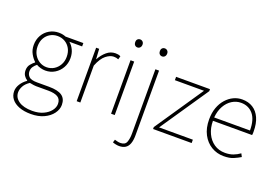

<svg xmlns="http://www.w3.org/2000/svg" viewBox="-126 -1130 2565 1778"><g transform="rotate(20 1156.5 -241.0)"><path d="M275 257Q208 257 159.5 238.5Q111 220 85 187Q59 154 59 110Q59 75 80.5 40.5Q102 6 139 -20V-24Q119 -36 105.5 -57Q92 -78 92 -108Q92 -144 112.5 -168.5Q133 -193 150 -205V-209Q125 -231 104 -268.5Q83 -306 83 -354Q83 -408 107 -450Q131 -492 172.5 -516Q214 -540 264 -540Q287 -540 304.5 -536Q322 -532 333 -527H509V-494H383Q411 -471 428 -435Q445 -399 445 -354Q445 -302 421 -259.5Q397 -217 356 -192Q315 -167 264 -167Q242 -167 217.5 -173.5Q193 -180 175 -191Q157 -177 143 -157.5Q129 -138 129 -111Q129 -81 150 -59.5Q171 -38 232 -38H349Q436 -38 477 -9.5Q518 19 518 80Q518 124 488 165Q458 206 403.5 231.5Q349 257 275 257ZM264 -200Q303 -200 335.5 -219.5Q368 -239 388 -274Q408 -309 408 -354Q408 -401 388.5 -435.5Q369 -470 336.5 -488.5Q304 -507 264 -507Q225 -507 192.5 -488.5Q160 -470 140.5 -436Q121 -402 121 -354Q121 -309 141 -274Q161 -239 193.5 -219.5Q226 -200 264 -200ZM277 225Q340 225 385.5 204Q431 183 456 150.5Q481 118 481 84Q481 37 448.5 17.5Q416 -2 354 -2H234Q229 -2 210.5 -4Q192 -6 170 -11Q131 15 114 46.5Q97 78 97 107Q97 159 144 192Q191 225 277 225Z M635 0V-527H665L671 -428H673Q699 -476 737 -508Q775 -540 822 -540Q836 -540 848 -538Q860 -536 873 -529L864 -496Q851 -501 842 -503Q833 -505 817 -505Q782 -505 742 -473.5Q702 -442 671 -364V0Z M974 0V-527H1010V0ZM993 -660Q977 -660 967 -671Q957 -682 957 -701Q957 -718 967 -728.5Q977 -739 993 -739Q1008 -739 1018.5 -728.5Q1029 -718 1029 -701Q1029 -682 1018.5 -671Q1008 -660 993 -660Z M1145 256Q1129 256 1110.5 252Q1092 248 1081 243L1090 214Q1100 217 1115.5 221Q1131 225 1147 225Q1193 225 1206 191Q1219 157 1219 106V-527H1255V110Q1255 160 1243 192.5Q1231 225 1206.5 240.5Q1182 256 1145 256ZM1236 -660Q1220 -660 1210 -671Q1200 -682 1200 -701Q1200 -718 1210 -728.5Q1220 -739 1236 -739Q1251 -739 1261.5 -728.5Q1272 -718 1272 -701Q1272 -682 1261.5 -671Q1251 -660 1236 -660Z M1388 0V-19L1710 -494H1423V-527H1757V-507L1435 -33H1768V0Z M2086 13Q2020 13 1965 -20Q1910 -53 1877.5 -114.5Q1845 -176 1845 -262Q1845 -327 1863.5 -378Q1882 -429 1914.5 -465.5Q1947 -502 1987.5 -521Q2028 -540 2072 -540Q2133 -540 2177.5 -512Q2222 -484 2246.5 -429.5Q2271 -375 2271 -297Q2271 -289 2271 -280.5Q2271 -272 2269 -261H1883Q1883 -192 1908.5 -137.5Q1934 -83 1980 -51.5Q2026 -20 2088 -20Q2133 -20 2168 -33Q2203 -46 2233 -68L2249 -37Q2219 -19 2182 -3Q2145 13 2086 13ZM1883 -294H2236Q2236 -401 2191 -454Q2146 -507 2072 -507Q2025 -507 1984 -481.5Q1943 -456 1916 -408.5Q1889 -361 1883 -294Z"/></g></svg>

Font: Noto Sans SC Thin Thin
Style: Regular
Weight: 250
Version: Version 2.004-H2;hotconv 1.0.118;makeotfexe 2.5.65603